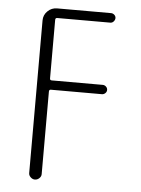

<svg xmlns="http://www.w3.org/2000/svg" viewBox="-53 -562 606 823"><g transform="rotate(5 250.0 -150.5)"><path d="M127.9 219.7Q118.2 219.7 109.9 211.9Q101.6 204.1 101.6 194.3V-462.9Q101.6 -486.3 118.7 -502.9Q135.7 -519.5 159.2 -519.5H391.6Q399.4 -519.5 405.8 -513.7Q412.1 -507.8 412.1 -500Q412.1 -492.2 406.2 -485.4Q400.4 -478.5 391.6 -478.5H163.1Q155.3 -478.5 155.3 -469.7V-217.8Q155.3 -210 163.1 -210H382.8Q390.6 -210 397 -204.1Q403.3 -198.2 403.3 -189.9Q403.3 -181.6 397 -175.8Q390.6 -169.9 382.8 -169.9H163.1Q155.3 -169.9 155.3 -161.1V194.3Q155.3 204.1 147 211.9Q138.7 219.7 127.9 219.7Z"/></g></svg>

Font: Rounded-X Mgen+ 1mn light
Style: Regular
Weight: 200
Designer: [Source Han Sans]
Ryoko NISHIZUKA  (kana & ideographs); Paul D. Hunt (Latin, Greek & Cyrillic); Wenlong ZHANG  (bopomofo
Version: Version 1.059.20150602